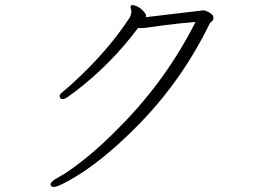

<svg xmlns="http://www.w3.org/2000/svg" viewBox="-20 -714 1040 760"><path d="M228 -322Q236 -322 245 -328Q254 -334 282 -355Q420 -461 527 -604Q530 -603 537 -603H546Q550 -603 567.5 -605.5Q585 -608 637.5 -615Q690 -622 754 -627Q639 -400 462 -220Q385 -140 317 -86Q249 -32 214.5 -14Q180 4 180 16Q180 26 194 26Q208 26 256 -1Q378 -69 520 -212Q699 -392 810 -621Q812 -624 814.5 -626Q817 -628 821 -632Q825 -636 825 -645Q825 -654 810 -663.5Q795 -673 784 -673L557 -646Q558 -648 558 -652.5Q558 -657 556 -659Q542 -680 520 -690Q509 -694 505 -694Q497 -694 497 -687V-684Q500 -675 500 -668Q500 -658 493 -644Q416 -526 299 -414Q254 -371 235 -356Q216 -341 216 -335Q216 -322 228 -322Z"/></svg>

Font: LXGW WenKai TC Light
Style: Regular
Weight: 300
Designer: LXGW / Fontworks Inc.
Foundry: LXGW / Fontworks Inc.
Version: Version 1.330